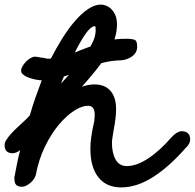

<svg xmlns="http://www.w3.org/2000/svg" viewBox="-67 -772 849 837"><path d="M-3 -5Q2 -32 7.5 -60Q13 -88 21 -118Q4 -104 -12 -104Q-47 -104 -47 -140Q-47 -150 -39.5 -162Q-32 -174 -20 -187.5Q-8 -201 6.5 -214.5Q21 -228 36 -242Q52 -256 63 -269Q74 -308 87.5 -346.5Q101 -385 115 -422Q104 -422 89 -425Q74 -428 59.5 -433Q45 -438 35 -446Q25 -454 25 -464Q25 -473 31.5 -484Q38 -495 47 -504Q56 -513 66.5 -519Q77 -525 85 -525Q91 -525 99 -523.5Q107 -522 116 -520V-521L141 -516Q144 -516 147.5 -516Q151 -516 155 -517Q178 -562 204.5 -604.5Q231 -647 259.5 -680Q288 -713 317 -732.5Q346 -752 373 -752Q383 -752 395 -747.5Q407 -743 417.5 -733Q428 -723 435.5 -706.5Q443 -690 443 -665Q443 -651 440.5 -634.5Q438 -618 432 -600Q446 -602 459.5 -602.5Q473 -603 487 -603Q506 -603 518.5 -599Q531 -595 531 -570Q531 -550 521 -538Q511 -526 498 -519.5Q485 -513 474 -511Q463 -509 461 -509Q442 -509 420 -506Q398 -503 375 -497Q358 -474 336.5 -448Q315 -422 290 -394Q304 -399 317.5 -401.5Q331 -404 345 -404Q390 -404 414.5 -376Q439 -348 439 -297Q439 -277 436.5 -255.5Q434 -234 430 -214Q427 -195 424 -177.5Q421 -160 421 -150Q421 -105 437 -76.5Q453 -48 486 -48Q528 -48 578.5 -81Q629 -114 682 -175Q692 -186 703.5 -193Q715 -200 724 -200Q762 -200 762 -164Q762 -146 744 -128L745 -130Q673 -47 601.5 -1Q530 45 461 45Q397 45 362 1Q327 -43 327 -124Q327 -169 342 -235Q344 -240 344.5 -250Q345 -260 346 -271Q346 -311 317 -311Q290 -311 256.5 -289.5Q223 -268 190 -229Q157 -190 129.5 -134Q102 -78 89 -9Q87 -2 81.5 7Q76 16 67.5 23.5Q59 31 49 36.5Q39 42 27 42Q-4 42 -4 10Q-4 5 -4.5 2Q-5 -1 -3 -5ZM212 -439Q208 -431 205 -423.5Q202 -416 199 -408Q208 -418 217 -427.5Q226 -437 234 -446Q222 -441 212 -439ZM256 -456Q249 -453 244 -450.5Q239 -448 234 -446Q251 -466 265.5 -483Q280 -500 293 -517L320 -478Q302 -473 286 -467Q270 -461 256 -456ZM121 -327Q163 -369 199 -408Q190 -385 181.5 -359Q173 -333 163 -301ZM325 -564 328 -570Q330 -571 333 -572Q336 -573 338 -574ZM315 -565Q319 -567 322 -567.5Q325 -568 328 -570Q342 -596 346 -611.5Q350 -627 350 -639Q350 -647 349.5 -652.5Q349 -658 347 -658Q330 -658 307.5 -626.5Q285 -595 259 -543Q271 -548 286 -554Q301 -560 315 -565Z"/></svg>

Font: Discipuli Britannica Bold
Style: Regular
Weight: 700
Designer: Peter Wiegel
Foundry: Peter Wiegel
Version: Version 0.001 2009